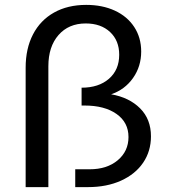

<svg xmlns="http://www.w3.org/2000/svg" viewBox="-20 -766 691 786"><path d="M333 -746Q399 -746 450 -722.5Q501 -699 529.5 -655.5Q558 -612 558 -555Q558 -494 524.5 -446.5Q491 -399 435 -380Q509 -367 553.5 -322.5Q598 -278 598 -208Q598 -147 566 -100Q534 -53 475.5 -26.5Q417 0 340 0H288V-73H347Q418 -73 462 -110Q506 -147 506 -205Q506 -265 457 -299.5Q408 -334 326 -334H314V-407Q384 -407 426 -443.5Q468 -480 468 -542Q468 -600 430.5 -635Q393 -670 331 -670Q261 -670 219.5 -622.5Q178 -575 178 -495V0H85V-489Q85 -567 115 -625Q145 -683 201 -714.5Q257 -746 333 -746Z"/></svg>

Font: Montserrat
Style: Regular
Weight: 400
Designer: Julieta Ulanovsky
Foundry: Julieta Ulanovsky
Version: Version 6.001